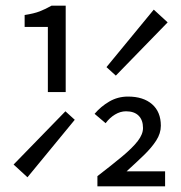

<svg xmlns="http://www.w3.org/2000/svg" viewBox="-20 -658 640 678"><path d="M149 -333V-563H67V-605Q100 -610 120.5 -618Q141 -626 162 -638H212V-333ZM77 -32 28 -77 211 -265 244 -235ZM389 -391 356 -421 523 -624 572 -579ZM324 0V-36Q376 -76 412 -106Q448 -136 466.5 -160Q485 -184 485 -206Q485 -234 469.5 -249.5Q454 -265 425 -265Q405 -265 386 -253.5Q367 -242 353 -223L314 -256Q336 -282 366 -299.5Q396 -317 432 -317Q486 -317 517 -290Q548 -263 548 -214Q548 -187 531.5 -161.5Q515 -136 487.5 -109.5Q460 -83 427 -53H563V0Z"/></svg>

Font: Source Code Pro
Style: Regular
Weight: 400
Monospace: yes
Designer: Paul D. Hunt, Teo Tuominen
Foundry: Adobe Systems Incorporated
Version: Version 1.018;hotconv 1.0.116;makeotfexe 2.5.65601